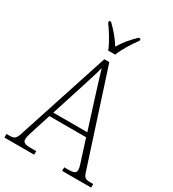

<svg xmlns="http://www.w3.org/2000/svg" viewBox="-221 -1048 1046 1164"><g transform="rotate(30 301.5 -465.5)"><path d="M279 -771H328C345 -816 385 -880 414 -918V-931H400C357 -889 331 -858 304 -813C276 -858 250 -889 207 -931H194V-918C222 -880 263 -816 279 -771ZM-2 0H206V-25H168C122 -25 112 -35 112 -56C112 -75 128 -119 134 -140L169 -249H426L463 -133C469 -113 484 -73 484 -56C484 -34 475 -25 430 -25H402V0H605V-25H590C549 -25 541 -30 529 -69L320 -714H285L81 -89C64 -33 57 -25 16 -25H-2ZM179 -279 252 -506C267 -557 291 -625 298 -660C310 -620 329 -556 349 -494L417 -279Z"/></g></svg>

Font: Noto Serif Myanmar SemiCondensed ExtraLight
Style: Regular
Weight: 200
Width: 4
Designer: Ben Mitchell and the Monotype Design Team
Foundry: Monotype Imaging Inc.
Version: Version 2.106